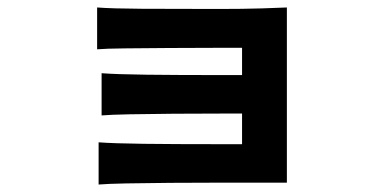

<svg xmlns="http://www.w3.org/2000/svg" viewBox="-20 -520 1040 514"><path d="M244 -26V-139Q284 -136 365 -135Q446 -134 569 -134H628V-216H577Q510 -216 443.5 -215.5Q377 -215 326 -214Q275 -213 252 -211V-324Q291 -321 372.5 -320Q454 -319 577 -319H628V-392H565Q498 -392 431.5 -391.5Q365 -391 314 -390.5Q263 -390 240 -388V-500Q279 -497 360.5 -496.5Q442 -496 565 -496Q630 -496 679.5 -497.5Q729 -499 748 -500V-31H569Q502 -31 435.5 -30.5Q369 -30 318 -29Q267 -28 244 -26Z"/></svg>

Font: Zen Kaku Gothic New Black
Style: Regular
Weight: 900
Designer: Yoshimichi Ohira
Foundry: Positype
Version: Version 1.001